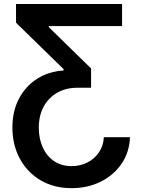

<svg xmlns="http://www.w3.org/2000/svg" viewBox="-20 -748 725 983"><path d="M645.5 -45.4Q642.6 31.2 602.5 90.1Q562.5 148.9 495.8 182.1Q429.2 215.3 346.2 215.3Q256.8 215.3 188.5 175.3Q120.1 135.3 81.8 64.7Q43.5 -5.9 43.5 -96.2Q43.5 -178.2 76.7 -241.9Q109.9 -305.7 168.7 -343.8Q227.5 -381.8 305.7 -387.2V-394L62 -631.8V-727.5H605V-614.7H230V-608.9L446.3 -397.5V-298.8H376Q318.4 -298.8 273.9 -273.9Q229.5 -249 204.1 -203.1Q178.7 -157.2 178.7 -93.8Q178.7 -37.6 199 6.8Q219.2 51.3 256.8 76.9Q294.4 102.5 346.2 102.5Q390.6 102.5 427.2 84Q463.9 65.4 486.6 32Q509.3 -1.5 511.7 -45.4Z"/></svg>

Font: Inter Semi Bold
Style: Regular
Weight: 600
Designer: Rasmus Andersson
Foundry: rsms
Version: Version 4.000;git-e0f93cc